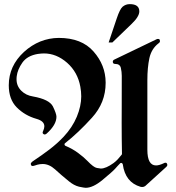

<svg xmlns="http://www.w3.org/2000/svg" viewBox="-20 -896 854 930"><path d="M524.4 -690.4H506.3L545.4 -806.6Q560.5 -851.6 573.7 -863.3Q588.9 -876 608.4 -876Q654.8 -876 654.8 -840.8Q654.8 -815.9 617.7 -780.3ZM537.6 -586.4Q526.4 -586.4 526.4 -597.2Q526.4 -604 533.7 -607.4L737.8 -705.6Q741.7 -707.5 745.6 -707.5Q752 -707.5 753.4 -703.4Q754.9 -699.2 754.9 -697.3Q754.9 -690.4 747.1 -685.5Q713.4 -659.2 703.6 -614.3Q693.8 -568.4 693.8 -508.3V-170.4Q693.8 -94.7 735.8 -94.7Q750.5 -94.7 771.5 -104.5Q776.9 -107.9 781.7 -107.9Q786.6 -107.9 788.6 -103.8Q790.5 -99.6 790.5 -96.7Q790.5 -91.8 785.2 -87.4L683.1 5.4Q676.8 9.8 668.9 9.8Q667 9.8 665 9.5Q663.1 9.3 660.6 8.8Q586.9 -12.7 574.7 -100.1Q574.2 -104 569.3 -106.4Q568.4 -106.9 566.9 -106.9Q564 -106.9 561.5 -104.5Q555.7 -98.6 549.6 -92Q543.5 -85.4 537.1 -78.1Q524.9 -64.5 477.1 -24.9Q430.7 13.7 395 13.7Q388.2 13.7 362.8 8.3Q338.4 2.4 313.5 -18.1Q293.9 -33.7 277.3 -48.3Q260.7 -63 246.6 -75.7Q217.8 -101.6 187 -101.6Q173.8 -101.6 160.6 -98.1Q155.8 -96.7 148.7 -94.2Q141.6 -91.8 139.2 -91.8Q132.8 -91.8 130.9 -95.9Q128.9 -100.1 128.9 -101.6Q128.9 -108.9 144.5 -118.7Q182.6 -144 219 -171.6Q255.4 -199.2 287.6 -232.9Q330.6 -278.8 352.1 -330.6Q373.5 -382.3 373.5 -429.2Q373.5 -452.1 369.1 -476.1Q356.4 -546.4 305.2 -591.8Q253.4 -637.2 192.9 -637.2Q186 -637.2 178.7 -636.5Q171.4 -635.7 163.6 -634.8Q112.3 -626.5 88.4 -592.8Q64.9 -559.1 61 -526.9Q60.5 -522.9 60.3 -519.3Q60.1 -515.6 60.1 -512.2Q60.1 -479 83.5 -456.1Q105.5 -434.1 140.1 -428.7Q218.8 -414.6 236.3 -380.4Q253.4 -345.2 253.4 -330.6Q253.4 -291.5 206.1 -249Q201.2 -244.6 196.3 -244.6Q193.4 -244.6 189.9 -247.1Q186.5 -249.5 186.5 -253.9Q186.5 -256.8 189 -261.7Q194.8 -274.4 194.8 -284.2Q194.8 -309.6 156.7 -320.3Q100.1 -336.4 61 -376Q22.5 -415 22.5 -482.9Q22.5 -576.7 96.2 -644.5Q169.9 -711.4 264.6 -712.4Q375.5 -712.4 433.1 -646.5Q491.2 -580.6 491.7 -497.1V-496.6V-496.1V-495.6V-495.1V-494.6V-494.1Q491.7 -398.4 425.3 -325.7Q359.4 -252.9 295.4 -202.6Q292.5 -200.7 292.5 -197.3V-195.8V-195.3Q293.5 -190.9 297.4 -189.5Q331.1 -175.3 357.9 -155.5Q384.8 -135.7 403.3 -116.7Q433.6 -85 449.2 -82.5Q464.8 -79.6 468.3 -79.6Q493.2 -79.6 530.3 -106.4Q541 -114.3 550.3 -124.3Q559.6 -134.3 568.8 -146Q570.8 -147.9 570.8 -151.4Q569.3 -227.1 569.3 -301.8Q569.3 -320.8 569.6 -377.2Q569.8 -433.6 569.8 -528.8Q569.8 -547.4 565.4 -566.9Q561 -586.4 537.6 -586.4Z"/></svg>

Font: UnifrakturMaguntia sl
Style: Regular
Weight: 400
Designer: j. 'mach' wust, based on a font by Peter Wiegel, original typeface by Carl Albert Fahrenwaldt 1901
Version: Version 2010-11-24